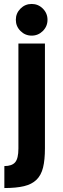

<svg xmlns="http://www.w3.org/2000/svg" viewBox="-20 -750 320 970"><path d="M2 89Q40 89 56.5 70Q73 51 73 0V-530H207V0Q207 58 197.5 96.5Q188 135 164.5 158Q141 181 101.5 190.5Q62 200 2 200ZM140 -570Q107 -570 83.5 -593.5Q60 -617 60 -650Q60 -683 83.5 -706.5Q107 -730 140 -730Q173 -730 196.5 -706.5Q220 -683 220 -650Q220 -617 196.5 -593.5Q173 -570 140 -570Z"/></svg>

Font: 
Style: 㨦
Weight: 700
Designer: A.Korolkova, Vitaly Kuzmin
Foundry: ParaType Ltd
Version: Version 2.000